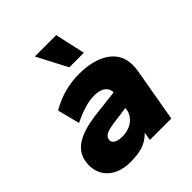

<svg xmlns="http://www.w3.org/2000/svg" viewBox="-196 -819 952 952"><g transform="rotate(-45 280.0 -343.0)"><path d="M167 10C242 10 283 -4 322 -43L315 0H465L515 -286C517 -299 518 -311 518 -323C518 -435 412 -480 300 -480C232 -480 167 -466 96 -425L126 -308C191 -339 234 -351 275 -351C319 -351 352 -337 355 -294L209 -277C93 -261 12 -224 12 -124C12 -40 79 10 167 10ZM389 -537 354 -696H204L287 -537ZM230 -108C193 -108 172 -121 172 -140C172 -163 189 -177 246 -185L341 -198L339 -184C331 -143 291 -108 230 -108Z"/></g></svg>

Font: Celebes ExtraBold
Style: Italic
Weight: 800
Italic angle: -10°
Designer: Anugrah Pasau
Foundry: Lafontype
Version: Version 1.000